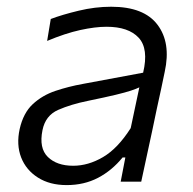

<svg xmlns="http://www.w3.org/2000/svg" viewBox="-20 -526 558 556"><path d="M173 10Q124 10 89.8 -11.8Q55.5 -33.5 41.2 -70.2Q27 -107 37 -152.5Q47.5 -199 75 -224.5Q102.5 -250 140.5 -262.8Q178.5 -275.5 220 -283L394.5 -315.5Q411 -385 381.5 -416.8Q352 -448.5 288.5 -448.5Q255.5 -448.5 212.2 -439Q169 -429.5 116.5 -407.5L127 -471Q160 -483.5 207.8 -495Q255.5 -506.5 302 -506.5Q397 -506.5 436.2 -454.2Q475.5 -402 457 -318Q452.5 -295.5 446.8 -269.2Q441 -243 434 -210.5L420.5 -146Q413.5 -114 405.8 -78Q398 -42 389 0H329.5L343 -70H335Q304 -32 263.8 -11Q223.5 10 173 10ZM192 -46Q235.5 -46 278.2 -71Q321 -96 358.5 -155L383.5 -273Q374 -268.5 359 -263.5Q344 -258.5 315 -251.5Q286 -244.5 235 -234Q185.5 -224 148.5 -207.8Q111.5 -191.5 103 -149Q92.5 -97 118.5 -71.5Q144.5 -46 192 -46Z"/></svg>

Font: Commissioner Light
Style: Italic
Weight: 300
Italic angle: -12°
Designer: Kostas Bartsokas
Foundry: Kostas Bartsokas
Version: Version 1.000; ttfautohint (v1.8.3)